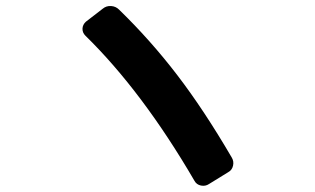

<svg xmlns="http://www.w3.org/2000/svg" viewBox="-20 -682 1040 634"><path d="M622.1 -85Q450.2 -379.9 261.7 -564.5Q252 -574.2 252.4 -587.4Q252.9 -600.6 263.7 -610.4L319.3 -653.3Q331.1 -663.1 346.7 -662.1Q362.3 -661.1 373 -650.4Q476.6 -549.8 564.9 -434.6Q653.3 -319.3 745.1 -162.1Q752.9 -149.4 749.5 -134.8Q746.1 -120.1 733.4 -113.3L669.9 -74.2Q658.2 -66.4 643.6 -69.3Q628.9 -72.3 622.1 -85Z"/></svg>

Font: Rounded-L Mgen+ 1m bold
Style: Bold
Weight: 700
Designer: [Source Han Sans]
Ryoko NISHIZUKA  (kana & ideographs); Paul D. Hunt (Latin, Greek & Cyrillic); Wenlong ZHANG  (bopomofo
Version: Version 1.059.20150602